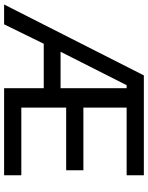

<svg xmlns="http://www.w3.org/2000/svg" viewBox="90 -828 738 959"><g transform="rotate(90 459.5 -349.0)"><path d="M421 -198H199L102 0H3L357 -698H856V-612H518V-396H831V-310H518V-86H856V0H421ZM406 -612 239 -282H421V-612Z"/></g></svg>

Font: IBM Plex Sans Hebrew Text
Style: Regular
Weight: 450
Designer: Mike Abbink, Paul van der Laan, Pieter van Rosmalen, Yanek Iontef
Foundry: Bold Monday
Version: Version 1.2